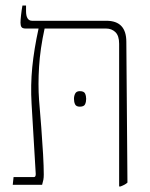

<svg xmlns="http://www.w3.org/2000/svg" viewBox="-20 -667 543 693"><path d="M26 0 29 -28H103Q109 -28 109 -39L94 -292Q90 -360 96.5 -425Q103 -490 119 -563V-564H73Q61 -564 57.5 -569.5Q54 -575 54 -585Q54 -594 56 -612.5Q58 -631 61 -647H74V-627Q74 -592 96 -592H364Q436 -592 436 -516L440 -8Q436 -4 429.5 -0.5Q423 3 415 6H410V-509Q410 -538 396.5 -551Q383 -564 363 -564H141Q125 -491 121 -426Q117 -361 121 -306Q125 -259 129 -207Q133 -155 135.5 -110Q138 -65 138 -37Q138 -26 136.5 -18Q135 -10 132 0ZM247 -310Q247 -321 251.5 -329.5Q256 -338 268 -338Q283 -338 287 -329.5Q291 -321 291 -310Q291 -299 287 -290.5Q283 -282 268 -282Q255 -282 251 -290.5Q247 -299 247 -310Z"/></svg>

Font: Noto Serif Hebrew SemiCondensed Thin
Style: Regular
Weight: 100
Width: 4
Designer: Monotype Design Team
Foundry: Monotype Imaging Inc.
Version: Version 2.004; ttfautohint (v1.8.4.7-5d5b)